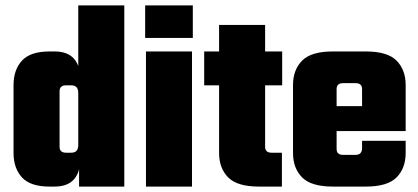

<svg xmlns="http://www.w3.org/2000/svg" viewBox="-20 -689 1543 709"><path d="M200 -240H30V-375Q30 -431 61 -465Q92 -499 163 -499H181Q228 -499 251.5 -474Q275 -449 275 -407V-317H269V-344Q269 -360 262.5 -367Q256 -374 242 -374H225Q212 -374 206 -368.5Q200 -363 200 -352ZM269 -669H439V0H272V-95H269ZM30 -259H200V-147Q200 -136 206 -130.5Q212 -125 225 -125H242Q256 -125 262.5 -132Q269 -139 269 -155V-182H275V-92Q275 -50 251.5 -25Q228 0 181 0H163Q92 0 61 -34Q30 -68 30 -124Z M689 0H519V-499H689ZM516 -549V-669H692V-549Z M959 -597V-147Q959 -136 965 -130.5Q971 -125 984 -125H1021V0H936Q856 0 822.5 -34Q789 -68 789 -124V-597ZM1022 -499V-374H734V-499Z M1223 -360V-139Q1223 -128 1229 -122.5Q1235 -117 1248 -117H1277V0H1209Q1129 0 1095.5 -34Q1062 -68 1062 -124V-375Q1062 -431 1095.5 -465Q1129 -499 1209 -499H1276V-382H1248Q1235 -382 1229 -376.5Q1223 -371 1223 -360ZM1317 -227V-360Q1317 -371 1311 -376.5Q1305 -382 1292 -382H1271V-499H1331Q1411 -499 1444.5 -465Q1478 -431 1478 -375V-227ZM1317 -141V-169H1478V-124Q1478 -68 1444.5 -34Q1411 0 1331 0H1271V-117H1292Q1305 -117 1311 -123.5Q1317 -130 1317 -141ZM1478 -297V-205H1103V-297Z"/></svg>

Font: Teko Variable Light
Style: Regular
Weight: 300
Designer: Manushi Parikh, Jonny Pinhorn
Foundry: Indian Type Foundry
Version: Version 3.000